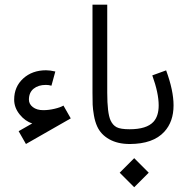

<svg xmlns="http://www.w3.org/2000/svg" viewBox="-20 -615 805 820"><path d="M176.8 -314.9Q193.8 -314.9 216.3 -309.6L199.7 -249Q188 -252.4 175.8 -252.4Q143.6 -252.4 123.5 -236.1Q103.5 -219.7 103.5 -189.5Q103.5 -170.4 120.4 -157.5Q137.2 -144.5 165 -144.5Q188 -144.5 212.9 -150.4Q237.8 -156.2 251 -164.1L282.2 -109.4L90.8 0L59.6 -54.7L117.7 -87.9Q87.4 -97.2 64 -126.2Q40.5 -155.3 40.5 -189.5Q40.5 -244.6 79.1 -279.8Q117.7 -314.9 176.8 -314.9Z M533.7 -63H540.5V0H533.7Q482.4 0 446.5 -20.3Q410.6 -40.5 395 -75.2Q385.7 -95.7 381.1 -122.3Q376.5 -148.9 375.7 -168Q375 -187 375 -219.2V-595.2H438V-219.2Q438 -132.3 452.1 -101.1Q461.4 -80.6 478 -71.8Q494.6 -63 533.7 -63Z M491.2 122.6 553.2 60.5 615.2 122.6 553.2 184.6ZM533.7 0H526.9V-63H533.7Q606 -63 635.3 -94.7Q657.7 -119.1 657.7 -165Q657.7 -217.8 630.4 -293L689.5 -314.5Q721.2 -228.5 721.2 -165Q721.2 -95.2 681.6 -52.2Q633.8 0 533.7 0Z"/></svg>

Font: Estedad
Style: regular
Weight: 400
Version: Version 0.7(Beta10)